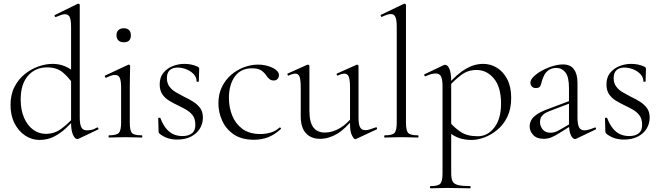

<svg xmlns="http://www.w3.org/2000/svg" viewBox="-20 -745 3586 1040"><path d="M193 13Q152 13 116 -11Q80 -35 58.5 -77.5Q37 -120 37 -177Q37 -233 58.5 -274.5Q80 -316 114 -343.5Q148 -371 188 -385Q228 -399 265 -399Q300 -399 330.5 -386.5Q361 -374 387 -351L378 -287Q353 -325 320.5 -352.5Q288 -380 235 -380Q171 -380 131.5 -334.5Q92 -289 92 -206Q92 -150 110 -108Q128 -66 159 -43Q190 -20 228 -20Q274 -20 310 -46Q346 -72 378 -108L386 -101Q365 -77 337 -50.5Q309 -24 273.5 -5.5Q238 13 193 13ZM412 -718V-108Q412 -72 420.5 -55.5Q429 -39 450 -39Q460 -39 474.5 -41.5Q489 -44 505 -54Q510 -56 512.5 -50.5Q515 -45 510 -43L407 6Q403 8 399 8Q386 8 375.5 -14.5Q365 -37 365 -81V-599Q365 -635 358 -651.5Q351 -668 331 -668Q322 -668 311 -664Q300 -660 283 -653Q279 -651 276.5 -657Q274 -663 278 -664L400 -724Q402 -725 405 -725Q407 -725 409.5 -723Q412 -721 412 -718Z M570 0Q568 0 568 -6Q568 -12 570 -12Q611 -12 623.5 -25Q636 -38 636 -81V-270Q636 -306 629 -322.5Q622 -339 603 -339Q594 -339 582.5 -335.5Q571 -332 555 -324Q551 -323 548.5 -328.5Q546 -334 550 -336L674 -394Q677 -395 678 -395Q680 -395 682.5 -393Q685 -391 685 -388Q685 -381 684 -349.5Q683 -318 683 -271V-81Q683 -38 694.5 -25Q706 -12 748 -12Q751 -12 751 -6Q751 0 748 0Q731 0 708 -1Q685 -2 659 -2Q634 -2 611 -1Q588 0 570 0ZM651 -516Q632 -516 621.5 -526Q611 -536 611 -554Q611 -572 621.5 -582Q632 -592 651 -592Q669 -592 679 -582Q689 -572 689 -554Q689 -516 651 -516Z M884 -322Q884 -295 897.5 -276.5Q911 -258 932.5 -245.5Q954 -233 977 -221Q1003 -209 1026 -194.5Q1049 -180 1064 -160Q1079 -140 1079 -108Q1079 -76 1063 -49Q1047 -22 1015.5 -5.5Q984 11 939 11Q915 11 892 4.5Q869 -2 845 -20Q843 -22 841 -25Q839 -28 839 -32L837 -104Q837 -107 842.5 -107.5Q848 -108 849 -105Q862 -71 879.5 -49.5Q897 -28 919 -18Q941 -8 968 -8Q1003 -8 1021.5 -24.5Q1040 -41 1038 -74Q1037 -103 1023 -121Q1009 -139 988 -151Q967 -163 944 -174Q919 -186 896.5 -199.5Q874 -213 859.5 -234Q845 -255 845 -288Q845 -326 865 -350.5Q885 -375 915.5 -387Q946 -399 979 -399Q997 -399 1015 -395.5Q1033 -392 1050 -384Q1059 -380 1059 -373Q1059 -358 1058 -341Q1057 -324 1057 -304Q1057 -302 1051 -302Q1045 -302 1045 -304Q1045 -327 1028.5 -344Q1012 -361 988.5 -370Q965 -379 942 -379Q915 -379 899.5 -365Q884 -351 884 -322Z M1356 12Q1288 12 1245.5 -17.5Q1203 -47 1183 -92.5Q1163 -138 1163 -185Q1163 -235 1182 -274Q1201 -313 1232.5 -340Q1264 -367 1302 -381Q1340 -395 1377 -395Q1405 -395 1431 -387.5Q1457 -380 1474 -367Q1491 -354 1491 -338Q1491 -326 1483.5 -317.5Q1476 -309 1462 -309Q1448 -309 1438 -318Q1428 -327 1422 -337Q1410 -354 1393.5 -364.5Q1377 -375 1345 -375Q1284 -375 1252 -330.5Q1220 -286 1220 -214Q1220 -163 1238 -118.5Q1256 -74 1293.5 -46.5Q1331 -19 1391 -19Q1417 -19 1444.5 -26.5Q1472 -34 1494 -54Q1497 -56 1500.5 -52Q1504 -48 1501 -46Q1467 -15 1432 -1.5Q1397 12 1356 12Z M1713 7Q1665 7 1637 -23.5Q1609 -54 1609 -115V-270Q1609 -311 1603 -328.5Q1597 -346 1580 -346Q1565 -346 1544 -336Q1540 -334 1537.5 -340Q1535 -346 1539 -347L1644 -394Q1646 -395 1648 -395Q1650 -395 1653 -393Q1656 -391 1656 -388V-145Q1656 -84 1677 -55.5Q1698 -27 1740 -27Q1781 -27 1822 -51.5Q1863 -76 1894 -119L1899 -108Q1850 -46 1805 -19.5Q1760 7 1713 7ZM1922 -388V-105Q1922 -71 1930.5 -55.5Q1939 -40 1959 -40Q1970 -40 1983 -44Q1996 -48 2015 -55Q2020 -57 2022 -51.5Q2024 -46 2020 -44L1908 8Q1906 9 1904 9Q1897 9 1886.5 -11.5Q1876 -32 1876 -71V-270Q1876 -311 1869.5 -328.5Q1863 -346 1846 -346Q1831 -346 1810 -336Q1806 -334 1804 -340Q1802 -346 1806 -347L1911 -394Q1913 -395 1914 -395Q1916 -395 1919 -393Q1922 -391 1922 -388Z M2064 0Q2061 0 2061 -6Q2061 -12 2064 -12Q2105 -12 2117 -25Q2129 -38 2129 -81V-600Q2129 -636 2122 -652.5Q2115 -669 2097 -669Q2081 -669 2049 -654Q2045 -652 2042.5 -658Q2040 -664 2044 -665L2167 -724Q2169 -725 2172 -725Q2174 -725 2176.5 -723Q2179 -721 2179 -718V-81Q2179 -39 2190.5 -25.5Q2202 -12 2244 -12Q2247 -12 2247 -6Q2247 0 2244 0Q2227 0 2203.5 -1Q2180 -2 2154 -2Q2129 -2 2105 -1Q2081 0 2064 0Z M2312 275Q2309 275 2309 269Q2309 263 2312 263Q2353 263 2365 250Q2377 237 2377 194V-278Q2377 -314 2369 -330.5Q2361 -347 2340 -347Q2330 -347 2316 -343.5Q2302 -340 2285 -332Q2281 -331 2278.5 -336Q2276 -341 2280 -343L2383 -392Q2387 -394 2391 -394Q2405 -394 2414.5 -371.5Q2424 -349 2424 -305V194Q2424 222 2431.5 237Q2439 252 2461.5 257.5Q2484 263 2527 263Q2529 263 2529 269Q2529 275 2527 275Q2501 275 2469 274Q2437 273 2402 273Q2377 273 2353 274Q2329 275 2312 275ZM2535 13Q2497 13 2467.5 3Q2438 -7 2403 -35L2412 -88Q2441 -53 2476 -30Q2511 -7 2568 -7Q2621 -7 2657.5 -54Q2694 -101 2694 -184Q2694 -273 2655.5 -319.5Q2617 -366 2561 -366Q2515 -366 2480 -340Q2445 -314 2412 -278L2404 -285Q2455 -344 2502 -371.5Q2549 -399 2597 -399Q2638 -399 2672.5 -377.5Q2707 -356 2728 -315Q2749 -274 2749 -215Q2749 -155 2728 -112Q2707 -69 2673.5 -41.5Q2640 -14 2603.5 -0.5Q2567 13 2535 13Z M3102 6Q3098 8 3094 8Q3082 8 3072 -13Q3062 -34 3062 -74V-267Q3062 -329 3042.5 -353Q3023 -377 2994 -377Q2969 -377 2952.5 -365.5Q2936 -354 2927.5 -337Q2919 -320 2915 -305Q2913 -295 2908 -281.5Q2903 -268 2883 -268Q2868 -268 2860.5 -277Q2853 -286 2853 -296Q2853 -313 2871 -330.5Q2889 -348 2916.5 -363Q2944 -378 2974 -387Q3004 -396 3029 -396Q3070 -396 3089 -369.5Q3108 -343 3108 -297V-108Q3108 -72 3116.5 -55.5Q3125 -39 3146 -39Q3165 -39 3201 -54Q3206 -56 3208 -50.5Q3210 -45 3205 -43ZM2925 7Q2888 7 2868.5 -13.5Q2849 -34 2849 -61Q2849 -78 2857.5 -94Q2866 -110 2887.5 -125Q2909 -140 2947 -154L3072 -201L3074 -188L2956 -143Q2935 -135 2924 -125.5Q2913 -116 2909 -105.5Q2905 -95 2905 -84Q2905 -62 2919.5 -44Q2934 -26 2962 -26Q2973 -26 2985 -29.5Q2997 -33 3014 -43L3081 -82L3083 -70L3008 -23Q2983 -7 2964 0Q2945 7 2925 7Z M3304 -322Q3304 -295 3317.5 -276.5Q3331 -258 3352.5 -245.5Q3374 -233 3397 -221Q3423 -209 3446 -194.5Q3469 -180 3484 -160Q3499 -140 3499 -108Q3499 -76 3483 -49Q3467 -22 3435.5 -5.5Q3404 11 3359 11Q3335 11 3312 4.5Q3289 -2 3265 -20Q3263 -22 3261 -25Q3259 -28 3259 -32L3257 -104Q3257 -107 3262.5 -107.5Q3268 -108 3269 -105Q3282 -71 3299.5 -49.5Q3317 -28 3339 -18Q3361 -8 3388 -8Q3423 -8 3441.5 -24.5Q3460 -41 3458 -74Q3457 -103 3443 -121Q3429 -139 3408 -151Q3387 -163 3364 -174Q3339 -186 3316.5 -199.5Q3294 -213 3279.5 -234Q3265 -255 3265 -288Q3265 -326 3285 -350.5Q3305 -375 3335.5 -387Q3366 -399 3399 -399Q3417 -399 3435 -395.5Q3453 -392 3470 -384Q3479 -380 3479 -373Q3479 -358 3478 -341Q3477 -324 3477 -304Q3477 -302 3471 -302Q3465 -302 3465 -304Q3465 -327 3448.5 -344Q3432 -361 3408.5 -370Q3385 -379 3362 -379Q3335 -379 3319.5 -365Q3304 -351 3304 -322Z"/></svg>

Font: Cormorant Garamond Light
Style: Regular
Weight: 300
Designer: Christian Thalmann (Catharsis Fonts)
Foundry: Catharsis Fonts
Version: Version 4.001